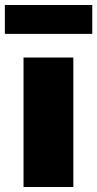

<svg xmlns="http://www.w3.org/2000/svg" viewBox="-32 -751 391 771"><path d="M62.5 0V-520H262.5V0ZM-12.5 -615V-731H338.5V-615Z"/></svg>

Font: Geologica Thin Roman Black
Style: Regular
Weight: 900
Version: Version 1.010;gftools[0.9.28]